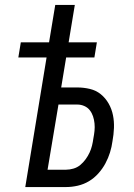

<svg xmlns="http://www.w3.org/2000/svg" viewBox="-20 -755 540 775"><path d="M82 0 168 -523H54L64 -584H178L203 -735H282L257 -584H371L361 -523H247L227 -402H291Q318 -402 343 -396Q368 -390 387 -374.5Q406 -359 418.5 -337Q431 -315 436 -290Q441 -265 440 -238.5Q439 -212 434 -185Q431 -162 424 -139.5Q417 -117 405.5 -95.5Q394 -74 377 -55Q360 -36 339 -23.5Q318 -11 294 -5.5Q270 0 247 0ZM172 -70H247Q261 -70 276.5 -74.5Q292 -79 304 -89Q316 -99 325.5 -112Q335 -125 341.5 -139Q348 -153 351.5 -167.5Q355 -182 357 -197Q360 -212 361.5 -227Q363 -242 361.5 -257Q360 -272 355.5 -285.5Q351 -299 342.5 -310Q334 -321 320.5 -327Q307 -333 292 -333H216Z"/></svg>

Font: Iosevka Oblique
Style: Regular
Weight: 400
Italic angle: -9°
Monospace: yes
Designer: Belleve Invis
Foundry: Belleve Invis
Version: Version 32.5.0; ttfautohint (v1.8.4)